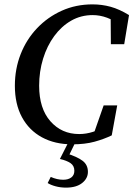

<svg xmlns="http://www.w3.org/2000/svg" viewBox="-20 -646 610 878"><path d="M310 14Q231 14 172 -18Q113 -50 80.5 -110Q48 -170 48 -254Q48 -331 74.5 -398.5Q101 -466 149.5 -517Q198 -568 262.5 -597Q327 -626 403 -626Q446 -626 486 -615Q526 -604 570 -577L548 -444H487L486 -576L528 -530Q502 -553 469.5 -565Q437 -577 404 -577Q350 -577 305.5 -551.5Q261 -526 228 -481Q195 -436 177 -377.5Q159 -319 159 -254Q159 -150 210.5 -91.5Q262 -33 342 -33Q374 -33 405 -43Q436 -53 466 -69L405 -24L454 -164H516L491 -27Q456 -10 412.5 2Q369 14 310 14ZM254 81 295 0H327L290 76L283 55Q334 71 358 89.5Q382 108 382 140Q382 170 355.5 191Q329 212 282 212Q257 212 234.5 206Q212 200 198 191L212 163Q241 176 269 176Q292 176 306 165.5Q320 155 320 135Q320 112 302.5 100Q285 88 254 81Z"/></svg>

Font: Lisu Bosa
Style: Bold Italic
Weight: 700
Italic angle: -19°
Designer: David Morse, Annie Olsen, Victor Gaultney, Frank Grießhammer (Latin)
Foundry: SIL International
Version: Version 2.000